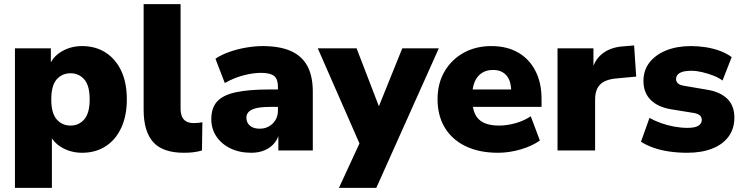

<svg xmlns="http://www.w3.org/2000/svg" viewBox="-20 -725 3579 925"><path d="M52 180V-492H225V-403H216Q230 -448 274.5 -475.5Q319 -503 376 -503Q440 -503 488.5 -472Q537 -441 564 -384Q591 -327 591 -246Q591 -167 564 -109Q537 -51 488.5 -20Q440 11 376 11Q321 11 277 -15Q233 -41 218 -83H230V180ZM320 -120Q360 -120 386 -150Q412 -180 412 -246Q412 -313 386 -342.5Q360 -372 320 -372Q279 -372 253 -342.5Q227 -313 227 -246Q227 -180 253 -150Q279 -120 320 -120Z M866 11Q764 11 718 -40.5Q672 -92 672 -196V-705H850V-202Q850 -180 856.5 -164Q863 -148 877.5 -140Q892 -132 914 -132Q924 -132 934.5 -133Q945 -134 955 -136L953 0Q933 6 911.5 8.5Q890 11 866 11Z M1191 11Q1134 11 1090.5 -10Q1047 -31 1022.5 -67.5Q998 -104 998 -151Q998 -205 1026 -236Q1054 -267 1116 -280.5Q1178 -294 1281 -294H1336V-210H1281Q1252 -210 1230.5 -207Q1209 -204 1195 -197.5Q1181 -191 1174 -181Q1167 -171 1167 -158Q1167 -135 1183.5 -120Q1200 -105 1231 -105Q1256 -105 1275.5 -116Q1295 -127 1307 -146.5Q1319 -166 1319 -192V-308Q1319 -344 1300.5 -359Q1282 -374 1237 -374Q1199 -374 1153 -362Q1107 -350 1063 -325L1018 -442Q1044 -460 1082.5 -474Q1121 -488 1164.5 -495.5Q1208 -503 1245 -503Q1327 -503 1380.5 -479.5Q1434 -456 1460.5 -407.5Q1487 -359 1487 -283V0H1321V-93H1327Q1322 -61 1304 -38Q1286 -15 1257 -2Q1228 11 1191 11Z M1613 180 1728 -69V3L1511 -492H1698L1822 -170H1788L1918 -492H2094L1793 180Z M2379 11Q2289 11 2223.5 -20.5Q2158 -52 2123 -110Q2088 -168 2088 -247Q2088 -323 2121.5 -380.5Q2155 -438 2213.5 -470.5Q2272 -503 2347 -503Q2422 -503 2476 -472Q2530 -441 2559.5 -383.5Q2589 -326 2589 -249V-210H2237V-294H2459L2443 -281Q2443 -335 2420 -361.5Q2397 -388 2355 -388Q2324 -388 2301.5 -373.5Q2279 -359 2267 -331Q2255 -303 2255 -261V-252Q2255 -205 2268.5 -176Q2282 -147 2311 -133.5Q2340 -120 2384 -120Q2422 -120 2463.5 -131.5Q2505 -143 2537 -165L2581 -48Q2543 -21 2488 -5Q2433 11 2379 11Z M2666 0V-492H2839V-371H2829Q2839 -431 2879.5 -464.5Q2920 -498 2986 -502L3035 -506L3045 -356L2948 -347Q2895 -342 2871 -317.5Q2847 -293 2847 -245V0Z M3291 11Q3246 11 3204.5 5Q3163 -1 3129 -13Q3095 -25 3068 -42L3109 -157Q3134 -143 3164.5 -132Q3195 -121 3228 -115Q3261 -109 3292 -109Q3329 -109 3345 -119.5Q3361 -130 3361 -147Q3361 -162 3350.5 -170Q3340 -178 3321 -181L3210 -199Q3148 -210 3114 -244.5Q3080 -279 3080 -335Q3080 -387 3109.5 -424.5Q3139 -462 3190.5 -482.5Q3242 -503 3309 -503Q3345 -503 3380 -497.5Q3415 -492 3447 -480.5Q3479 -469 3505 -450L3461 -337Q3442 -351 3416 -361Q3390 -371 3362.5 -377.5Q3335 -384 3312 -384Q3271 -384 3254 -373Q3237 -362 3237 -345Q3237 -332 3246 -323.5Q3255 -315 3274 -312L3385 -293Q3449 -283 3483.5 -249.5Q3518 -216 3518 -159Q3518 -105 3490 -67Q3462 -29 3411 -9Q3360 11 3291 11Z"/></svg>

Font: Nunito Sans 12pt Black
Style: Regular
Weight: 900
Designer: Vernon Adams
Foundry: Vernon Adams
Version: Version 3.101;gftools[0.9.27]